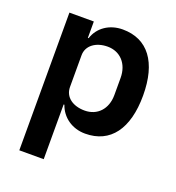

<svg xmlns="http://www.w3.org/2000/svg" viewBox="-133 -640 866 946"><g transform="rotate(20 300.0 -167.0)"><path d="M74 200H202V-87H206C226 -28 281 12 350 12C482 12 555 -87 555 -262C555 -436 482 -534 350 -534C281 -534 225 -496 206 -436H202V-522H74ZM309 -94C248 -94 202 -125 202 -179V-345C202 -396 248 -429 309 -429C375 -429 421 -380 421 -306V-216C421 -142 375 -94 309 -94Z"/></g></svg>

Font: Braiins Sans SemiBold
Style: Regular
Weight: 600
Designer: Mike Abbink, Paul van der Laan, Pieter van Rosmalen, Jiri Chlebus, Lubos Buracinsky
Foundry: Bold Monday, Sudetype
Version: Version 1.000;hotconv 1.0.109;makeotfexe 2.5.65596